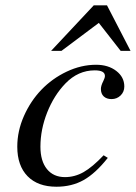

<svg xmlns="http://www.w3.org/2000/svg" viewBox="-20 -690 510 721"><path d="M369.1 -106.9 384.8 -97.2Q338.9 -39.1 294.2 -13.9Q249.5 11.2 191.9 11.2Q122.1 11.2 83.5 -28.3Q44.9 -67.9 44.9 -139.2Q44.9 -197.8 69.8 -254.2Q94.7 -310.5 135.3 -352.8Q175.8 -395 230.2 -420.9Q284.7 -446.8 340.8 -446.8Q386.7 -446.8 416.7 -423.6Q446.8 -400.4 446.8 -365.2Q446.8 -345.2 432.9 -331.5Q418.9 -317.9 398.9 -317.9Q380.4 -317.9 369.6 -327.9Q358.9 -337.9 358.9 -356Q358.9 -368.2 368.2 -386.2Q374 -397.9 374 -404.8Q374 -425.8 335.9 -425.8Q273.4 -425.8 226.1 -377Q182.6 -332 157.2 -267.8Q131.8 -203.6 131.8 -139.2Q131.8 -85.4 156.2 -55.2Q180.7 -24.9 224.1 -24.9Q260.7 -24.9 293.9 -43.7Q327.1 -62.5 369.1 -106.9ZM381.8 -669.9 470.2 -499H433.1L351.1 -604L210.9 -499H171.9L332 -669.9Z"/></svg>

Font: Accordance
Style: Italic
Weight: 400
Italic angle: -11°
Version: Version 1.2 (build January 31, 2020) Miklal Software Solutio